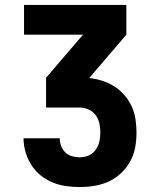

<svg xmlns="http://www.w3.org/2000/svg" viewBox="-20 -550 640 775"><path d="M302 205Q274 205 246 201Q218 197 191.5 186Q165 175 143 157Q121 139 106 115Q91 91 83 63.5Q75 36 75 8H221Q221 23 226.5 38.5Q232 54 243.5 65Q255 76 270.5 80.5Q286 85 302 85Q321 85 338 77.5Q355 70 366 55Q377 40 381 22Q385 4 385 -15Q385 -34 381 -52.5Q377 -71 365.5 -86Q354 -101 336.5 -108.5Q319 -116 300 -116H166V-236L315 -410H77V-530H490V-410L341 -236V-235Q368 -232 394 -223.5Q420 -215 442.5 -200.5Q465 -186 483 -165Q501 -144 512 -119.5Q523 -95 527 -68Q531 -41 531 -14Q531 16 525.5 45.5Q520 75 505.5 101.5Q491 128 468.5 149Q446 170 419 182.5Q392 195 362 200Q332 205 302 205Z"/></svg>

Font: Iosevka Curly Heavy Extended
Style: Regular
Weight: 900
Width: 7
Monospace: yes
Designer: Belleve Invis
Foundry: Belleve Invis
Version: Version 11.1.0; ttfautohint (v1.8.3)